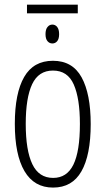

<svg xmlns="http://www.w3.org/2000/svg" viewBox="-20 -805 458 834"><path d="M374 -266.1Q374 -131.3 333.7 -60.8Q293.5 9.8 210.4 9.8Q128.4 9.8 86.4 -61.5Q44.4 -132.8 44.4 -267.1Q44.4 -400.4 85 -470.7Q125.5 -541 210 -541Q294.9 -541 334.5 -469Q374 -397 374 -266.1ZM91.8 -267.1Q91.8 -151.9 120.4 -92Q148.9 -32.2 210.9 -32.2Q270.5 -32.2 298.8 -89.8Q327.1 -147.5 327.1 -266.6Q327.1 -377 300.5 -437.7Q273.9 -498.5 210 -498.5Q147.5 -498.5 119.6 -439.2Q91.8 -379.9 91.8 -267.1ZM317.9 -784.7V-747.1H97.2V-784.7ZM207.5 -698.2Q220.2 -698.2 228.5 -687.7Q236.8 -677.2 236.8 -656.7Q236.8 -636.2 228.5 -626.2Q220.2 -616.2 207.5 -616.2Q194.8 -616.2 186.3 -626.2Q177.7 -636.2 177.7 -656.7Q177.7 -677.2 186.3 -687.7Q194.8 -698.2 207.5 -698.2Z"/></svg>

Font: Open Sans Condensed Light
Style: Regular
Weight: 300
Width: 3
Designer: Monotype Design Team
Foundry: Monotype Imaging Inc.
Version: Version 3.003; ttfautohint (v1.8.4)